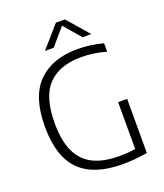

<svg xmlns="http://www.w3.org/2000/svg" viewBox="-168 -1056 1000 1171"><g transform="rotate(-20 332.0 -470.0)"><path d="M585 -360V-8.5Q539.5 -1 502 2.2Q464.5 5.5 424 5.5Q239.5 5.5 147.8 -84.8Q56 -175 55.5 -369Q55 -565 147 -657Q239 -749 403.5 -749Q485.5 -749 569 -726.5V-672Q524.5 -684.5 485.2 -689.8Q446 -695 406 -695Q267.5 -695 193.2 -619Q119 -543 119 -370.5Q119 -256.5 152.5 -185.5Q186 -114.5 252.5 -81.2Q319 -48 421.5 -48Q479.5 -48 526.5 -55.5V-360ZM515 -806H458L364.5 -915.5L271 -806H214L335.5 -945H394Z"/></g></svg>

Font: Encode Sans Light
Style: Regular
Weight: 300
Designer: Multiple Designers
Foundry: Impallari Type
Version: Version 2.000